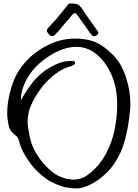

<svg xmlns="http://www.w3.org/2000/svg" viewBox="-20 -1055 774 1080"><path d="M367.7 -1035.2Q367.7 -1035.2 378.4 -1035.2Q378.4 -1035.2 385.7 -1035.2Q404.8 -1035.2 415.8 -1030.5Q426.8 -1025.9 439.9 -1008.8Q457 -981.4 491.5 -933.3Q525.9 -885.3 533.2 -874.5Q533.2 -865.2 526.1 -858.4Q519 -851.6 510.3 -851.6Q502.9 -851.6 497.6 -856.4Q487.8 -866.2 474.4 -886.2Q460.9 -906.2 457 -911.6Q453.1 -917 410.6 -976.1Q407.2 -981 400.6 -980.7Q394 -980.5 390.1 -975.6Q378.4 -963.4 358.4 -939.2Q338.4 -915 335 -911.1Q333 -908.7 326.2 -900.6Q319.3 -892.6 314 -886.2Q308.6 -879.9 302 -872.6Q295.4 -865.2 290.3 -860.1Q285.2 -855 282.2 -853.5Q276.4 -851.6 273.9 -851.6Q259.3 -851.6 244.6 -876.5Q243.7 -878.4 243.7 -882.3Q243.7 -886.7 245.8 -890.9Q248 -895 252.7 -900.1Q257.3 -905.3 258.8 -906.7Q272.5 -920.9 288.1 -938.5Q303.7 -956.1 314.2 -969Q324.7 -981.9 341.8 -1003.2Q358.9 -1024.4 367.7 -1035.2ZM376 -836.9Q393.1 -837.9 405.8 -837.9L424.3 -837.4Q487.3 -834 531.7 -810.8Q576.2 -787.6 621.6 -739.7Q664.6 -694.3 689 -618.9Q713.4 -543.5 713.4 -471.7Q713.4 -457 712.4 -443.4Q704.1 -347.7 683.6 -270.3Q663.1 -192.9 618.7 -128.9Q591.3 -89.4 548.6 -55.4Q505.9 -21.5 462.4 -5.9Q437.5 4.9 405.3 4.9Q379.9 4.9 343.8 -2.4Q300.8 -13.7 252.4 -40.5Q202.6 -75.2 170.9 -111.3Q139.2 -147.5 109.4 -201.7Q91.8 -239.7 88.4 -257.3Q86.9 -260.3 85 -266.4Q83 -272.5 81.8 -276.1Q80.6 -279.8 77.4 -284.2Q74.2 -288.6 69.8 -291Q66.9 -293.9 57.9 -301.8Q48.8 -309.6 43.7 -315.9Q38.6 -322.3 35.6 -329.6Q31.2 -337.4 29.1 -347.2Q26.9 -356.9 25.4 -368.9Q23.9 -380.9 22.5 -387.2Q20.5 -401.9 20.5 -419.4Q20.5 -472.2 36.1 -534.9Q51.8 -597.7 74.7 -638.7Q122.1 -723.1 206.1 -776.9Q291 -831.1 376 -836.9ZM252 -736.8Q145 -666.5 109.4 -562Q97.7 -528.3 97.7 -499.5Q97.7 -495.1 98.1 -490.7Q116.2 -528.3 163.6 -591.8Q194.8 -629.9 235.4 -659.7Q306.6 -706.1 356.9 -710.9Q368.2 -712.4 381.3 -712.4Q387.2 -712.4 391.6 -711.9Q403.3 -711.9 401.9 -696.8Q395.5 -687.5 374 -681.2Q310.5 -663.6 247.1 -600.1Q211.9 -564.9 180.9 -513.7Q149.9 -462.4 140.6 -419.4Q135.3 -394 135.3 -370.6Q135.3 -342.3 147.9 -282.7Q160.2 -225.1 194.8 -174.8Q220.7 -135.7 258.1 -101.3Q295.4 -66.9 332 -56.6Q360.4 -44.9 391.6 -44.9Q441.9 -44.9 477.1 -74.2Q536.1 -117.2 574.5 -187.7Q612.8 -258.3 627 -336.9Q637.2 -395 638.7 -445.8Q639.2 -455.1 639.2 -463.9Q639.2 -564.9 604.5 -640.6Q575.2 -704.1 527.6 -746.1Q480 -788.1 417 -791.5Q413.1 -791.5 409.2 -791.5Q335.9 -791.5 252 -736.8Z"/></svg>

Font: Avessa
Style: Medium
Weight: 500
Designer: Arman Khorramak
Foundry: Arman Khorramak
Version: Version 1.000; ttfautohint (v1.8.1)